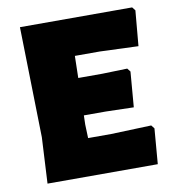

<svg xmlns="http://www.w3.org/2000/svg" viewBox="-75 -714 715 782"><g transform="rotate(-10 282.5 -323.5)"><path d="M516 -160 527 -146 515 0H59L69 -190L59 -647H523L534 -633L521 -487L362 -493H259L257 -402H356L460 -405L471 -391L459 -245L343 -248H253L252 -210L254 -154H350Z"/></g></svg>

Font: Luna Sans Black
Style: Regular
Weight: 900
Designer: Juan Pablo del Peral
Foundry: Huerta Tipografica
Version: Version 2.001; ttfautohint (v1.5)